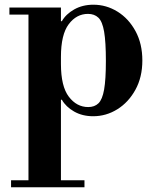

<svg xmlns="http://www.w3.org/2000/svg" viewBox="-20 -482 675 816"><path d="M376 12Q330 12 295 -8Q260 -28 243 -58H219L239 -210Q239 -115 272.5 -71Q306 -27 355 -27Q382 -27 398.5 -43Q415 -59 422.5 -101.5Q430 -144 430 -223Q430 -304 422.5 -347.5Q415 -391 398 -407Q381 -423 354 -423Q305 -423 272 -379Q239 -335 239 -240L219 -392H243Q260 -422 295.5 -442Q331 -462 377 -462Q432 -462 479.5 -432.5Q527 -403 556 -349.5Q585 -296 585 -225Q585 -154 555.5 -100.5Q526 -47 478.5 -17.5Q431 12 376 12ZM27 314V284H339V314ZM101 299V-434H239V299ZM20 -420V-450H239V-420Z"/></svg>

Font: Libre Bodoni
Style: Bold
Weight: 700
Designer: Pablo Impallari, Rodrigo Fuenzalida
Foundry: Impallari Type
Version: Version 2.005;gftools[0.9.23]